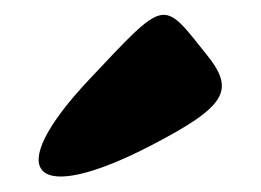

<svg xmlns="http://www.w3.org/2000/svg" viewBox="-20 -893 346 255"><path d="M99 -788C-19 -663 23 -618 181 -700C281 -752 293 -773 254 -821C195 -895 201 -896 99 -788Z"/></svg>

Font: Hussar Skorodowane
Style: Bold
Weight: 700
Foundry: Cannot Into Space Fonts
Version: Version 0.892